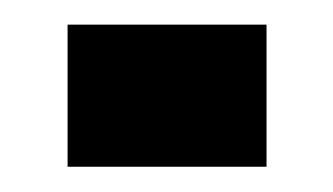

<svg xmlns="http://www.w3.org/2000/svg" viewBox="-20 -132 264 152"><path d="M33.5 0V-112.5H191V0Z"/></svg>

Font: Big Shoulders Medium
Style: Regular
Weight: 500
Designer: Patric King
Foundry: XO Type Co
Version: Version 2.002